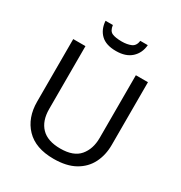

<svg xmlns="http://www.w3.org/2000/svg" viewBox="-210 -1066 1152 1224"><g transform="rotate(30 365.5 -454.0)"><path d="M640 -252Q640 -178 610 -118.5Q580 -59 518.5 -24.5Q457 10 362 10Q229 10 159.5 -62.5Q90 -135 90 -254V-714H180V-251Q180 -164 226.5 -116Q273 -68 367 -68Q464 -68 507.5 -119.5Q551 -171 551 -252V-714H640ZM521 -918Q516 -858 475.5 -821Q435 -784 363 -784Q289 -784 251.5 -820.5Q214 -857 210 -918H264Q269 -877 294 -866Q319 -855 365 -855Q404 -855 432.5 -867Q461 -879 466 -918Z"/></g></svg>

Font: Noto Sans Palmyrene
Style: Regular
Weight: 400
Designer: Monotype Design Team
Foundry: Monotype Imaging Inc.
Version: Version 2.001; ttfautohint (v1.8.4.7-5d5b)